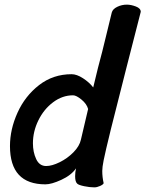

<svg xmlns="http://www.w3.org/2000/svg" viewBox="-20 -795 627 828"><path d="M527 -775Q545 -775 566 -767Q587 -759 587 -744L524 -498Q441 -175 427 -104Q421 -74 421 -58Q421 -31 427 -5Q425 1 411.5 7Q398 13 387 13Q367 13 343 8Q319 3 313 -3Q304 -11 304 -35Q304 -53 308 -69Q287 -39 244.5 -19.5Q202 0 176 0Q23 0 23 -165Q23 -237 55.5 -309Q88 -381 148.5 -428Q209 -475 289 -475Q311 -475 338 -457.5Q365 -440 382 -418Q404 -511 421 -573Q429 -606 439.5 -648.5Q450 -691 462 -741Q466 -756 485.5 -765.5Q505 -775 527 -775ZM295 -384Q249 -384 209 -354Q169 -324 145.5 -276Q122 -228 122 -177Q122 -139 136 -109Q150 -79 179 -79Q204 -79 237.5 -95.5Q271 -112 297 -138.5Q323 -165 329 -193L360 -325Q354 -347 331.5 -365.5Q309 -384 295 -384Z"/></svg>

Font: Sriracha
Style: Regular
Weight: 400
Designer: Suppakit Chalermlarp
Version: Version 1.002g